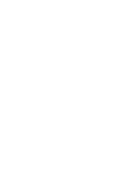

<svg xmlns="http://www.w3.org/2000/svg" viewBox="-139 -789 479 777"><g transform="rotate(-20 100.0 -400.0)"><path d="M100 -450Q100 -450 100 -450Q100 -450 100 -450Q100 -450 100 -450Q100 -450 100 -450Q100 -450 100 -450Q100 -450 100 -450Q100 -450 100 -450Q100 -450 100 -450Q100 -450 100 -450Q100 -450 100 -450Q100 -450 100 -450Q100 -450 100 -450ZM100 -350Q100 -350 100 -350Q100 -350 100 -350Q100 -350 100 -350Q100 -350 100 -350Q100 -350 100 -350Q100 -350 100 -350Q100 -350 100 -350Q100 -350 100 -350Q100 -350 100 -350Q100 -350 100 -350Q100 -350 100 -350Q100 -350 100 -350ZM100 -250Q100 -250 100 -250Q100 -250 100 -250Q100 -250 100 -250Q100 -250 100 -250Q100 -250 100 -250Q100 -250 100 -250Q100 -250 100 -250Q100 -250 100 -250Q100 -250 100 -250Q100 -250 100 -250Q100 -250 100 -250Q100 -250 100 -250ZM100 -150Q100 -150 100 -150Q100 -150 100 -150Q100 -150 100 -150Q100 -150 100 -150Q100 -150 100 -150Q100 -150 100 -150Q100 -150 100 -150Q100 -150 100 -150Q100 -150 100 -150Q100 -150 100 -150Q100 -150 100 -150Q100 -150 100 -150ZM100 -50Q100 -50 100 -50Q100 -50 100 -50Q100 -50 100 -50Q100 -50 100 -50Q100 -50 100 -50Q100 -50 100 -50Q100 -50 100 -50Q100 -50 100 -50Q100 -50 100 -50Q100 -50 100 -50Q100 -50 100 -50Q100 -50 100 -50ZM200 -750Q200 -750 200 -750Q200 -750 200 -750Q200 -750 200 -750Q200 -750 200 -750Q200 -750 200 -750Q200 -750 200 -750Q200 -750 200 -750Q200 -750 200 -750Q200 -750 200 -750Q200 -750 200 -750Q200 -750 200 -750Q200 -750 200 -750ZM100 -650Q100 -650 100 -650Q100 -650 100 -650Q100 -650 100 -650Q100 -650 100 -650Q100 -650 100 -650Q100 -650 100 -650Q100 -650 100 -650Q100 -650 100 -650Q100 -650 100 -650Q100 -650 100 -650Q100 -650 100 -650Q100 -650 100 -650Z"/></g></svg>

Font: TINY 5x3
Style: Regular
Weight: 400
Designer: Jack Halten Fahnestock
Foundry: Velvetyne Type Foundry
Version: Version 1.002